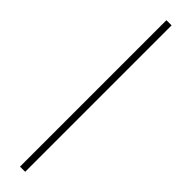

<svg xmlns="http://www.w3.org/2000/svg" viewBox="49 -104 472 472"><g transform="rotate(-45 284.5 132.0)"><path d="M30 123H539V141H30Z"/></g></svg>

Font: IBM Plex Sans KR Thin
Style: Regular
Weight: 100
Designer: Mike Abbink; Paul van der Laan; Pieter van Rosmalen; Wujin Sim; Chorong Kim; Dohee Lee;
Foundry: Sandoll Inc.
Version: Version 1.001